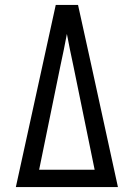

<svg xmlns="http://www.w3.org/2000/svg" viewBox="-20 -755 540 775"><path d="M44 0 205 -735H295L349 -490L456 0ZM138 -70H362L276 -490Q269 -522 262.5 -554Q256 -586 250 -618Q244 -586 237.5 -554Q231 -522 224 -490Z"/></svg>

Font: Iosevka srxl
Style: Regular
Weight: 400
Monospace: yes
Designer: Belleve Invis
Foundry: Belleve Invis
Version: Version 33.0.1; ttfautohint (v1.8.3)